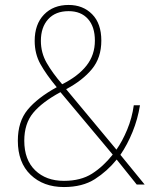

<svg xmlns="http://www.w3.org/2000/svg" viewBox="-20 -745 626 775"><path d="M257 -725Q315 -725 352 -687.5Q389 -650 389 -581Q389 -512 351 -466Q313 -420 247 -385L450 -141Q474 -175 493.5 -222Q513 -269 520 -320H545Q536 -264 515 -212.5Q494 -161 466 -120L564 0H532L451 -101Q413 -54 363 -22Q313 10 238 10Q155 10 103.5 -39.5Q52 -89 52 -177Q52 -254 91.5 -302Q131 -350 209 -393Q166 -445 143 -486.5Q120 -528 120 -580Q120 -647 157.5 -686Q195 -725 257 -725ZM257 -700Q204 -700 174.5 -667.5Q145 -635 145 -580Q145 -532 168.5 -491Q192 -450 231 -405Q295 -437 329 -480Q363 -523 363 -581Q363 -637 335 -668.5Q307 -700 257 -700ZM224 -373Q150 -333 114 -289.5Q78 -246 78 -177Q78 -100 122 -57.5Q166 -15 238 -15Q306 -15 351.5 -44Q397 -73 435 -121Z"/></svg>

Font: Noto Sans Myanmar SemiCondensed Thin
Style: Regular
Weight: 100
Width: 4
Designer: Monotype Design Team
Foundry: Monotype Imaging Inc.
Version: Version 2.107; ttfautohint (v1.8.4.7-5d5b)